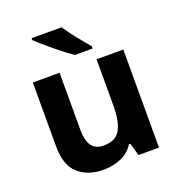

<svg xmlns="http://www.w3.org/2000/svg" viewBox="-139 -881 934 1005"><g transform="rotate(-20 328.5 -378.0)"><path d="M579 -546V0H465L445 -70H437Q411 -28 365.5 -9Q320 10 269 10Q181 10 128 -37.5Q75 -85 75 -190V-546H224V-227Q224 -169 245 -139Q266 -109 312 -109Q380 -109 405 -155.5Q430 -202 430 -289V-546ZM315 -766Q330 -744 350.5 -716.5Q371 -689 392.5 -663.5Q414 -638 430 -619V-606H331Q312 -619 286.5 -638.5Q261 -658 234.5 -680Q208 -702 185 -722Q162 -742 148 -756V-766Z"/></g></svg>

Font: Noto Sans Sundanese
Style: Regular
Weight: 400
Designer: Monotype Design Team (Regular), Sérgio L. Martins (other weights)
Foundry: Monotype Imaging Inc.
Version: Version 2.003